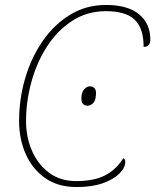

<svg xmlns="http://www.w3.org/2000/svg" viewBox="-20 -744 626 774"><path d="M289 10Q213 10 161.5 -26.5Q110 -63 83.5 -123.5Q57 -184 57 -256Q57 -345 81.5 -428.5Q106 -512 152 -578.5Q198 -645 262.5 -684.5Q327 -724 407 -724Q495 -724 540.5 -686.5Q586 -649 586 -585Q586 -555 559 -555Q559 -630 523 -664.5Q487 -699 407 -699Q331 -699 271 -660Q211 -621 169.5 -556.5Q128 -492 106.5 -413.5Q85 -335 85 -256Q85 -191 109 -136Q133 -81 178 -47.5Q223 -14 287 -14Q359 -14 403.5 -37Q448 -60 477 -106Q485 -103 485 -92Q485 -68 461.5 -44.5Q438 -21 394.5 -5.5Q351 10 289 10ZM334 -318Q308 -318 308 -347Q308 -370 318.5 -383Q329 -396 343 -396Q353 -396 360 -389.5Q367 -383 367 -369Q367 -341 356.5 -329.5Q346 -318 334 -318Z"/></svg>

Font: Noto Serif Thin
Style: Italic
Weight: 100
Italic angle: -12°
Designer: Monotype Design Team
Foundry: Monotype Imaging Inc.
Version: Version 2.014; ttfautohint (v1.8.4.7-5d5b)